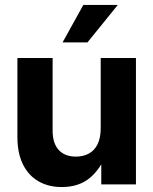

<svg xmlns="http://www.w3.org/2000/svg" viewBox="-20 -752 625 783"><path d="M232 10.8Q177.3 10.8 136.5 -12.9Q95.7 -36.7 73.3 -82.2Q51 -127.7 51 -192.7V-515.6H194.6V-219.1Q194.6 -167.5 219.6 -140.4Q244.6 -113.3 289.5 -113.3Q319.2 -113.3 342.1 -125.6Q364.9 -137.8 377.8 -163.5Q390.7 -189.3 390.7 -229.2V-515.6H534.4V0H393V-134.2H417.5Q392.9 -65.9 347.7 -27.6Q302.5 10.8 232 10.8ZM235.2 -579.1 319.9 -732H460.5L336.7 -579.1Z"/></svg>

Font: Inter Khmer Looped
Style: Regular
Weight: 400
Designer: Rasmus Andersson, Sovichet Tep
Foundry: Anagata Design
Version: Version 1.000